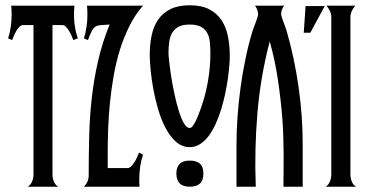

<svg xmlns="http://www.w3.org/2000/svg" viewBox="-20 -705 1381 725"><path d="M85 0Q96.7 -7.8 101.6 -20.5Q106.4 -33.2 106.4 -46.4V-610.4H67.9Q59.6 -610.4 53 -603.5Q46.4 -596.7 41.3 -587.6Q36.1 -578.6 32.2 -569.1Q28.3 -559.6 25.9 -553.7L10.7 -560.1Q23.9 -602.5 23.9 -649.9Q23.9 -666.5 22.5 -683.6H261.2Q257.8 -652.8 260.7 -621.3Q263.7 -589.8 273.9 -560.1L256.8 -553.7Q254.4 -559.6 250.5 -569.1Q246.6 -578.6 241.2 -587.6Q235.8 -596.7 229.2 -603.5Q222.7 -610.4 214.8 -610.4H178.2V-46.4Q178.2 -33.2 182.9 -20.5Q187.5 -7.8 199.7 0Z M520 -683.6Q490.7 -650.4 469.5 -608.2Q448.2 -565.9 433.3 -518.6Q418.5 -471.2 409.4 -420.2Q400.4 -369.1 395.3 -318.4Q390.1 -267.6 388.4 -219Q386.7 -170.4 386.7 -127.9V-70.3H461.4Q468.8 -70.3 475.6 -77.1Q482.4 -84 488.3 -93.5Q494.1 -103 498.3 -113Q502.4 -123 504.9 -128.9L520 -121.1Q512.7 -99.1 509.3 -75.7Q505.9 -52.2 505.9 -28.8Q505.9 -21.5 505.9 -14.2Q505.9 -6.8 506.8 0H296.9Q314.9 -18.1 314.9 -42Q314.9 -115.2 316.7 -187.7Q318.4 -260.3 326.2 -331.5Q334 -402.8 349.9 -473.1Q365.7 -543.5 394 -612.3Q372.1 -611.3 359.4 -610.1Q346.7 -608.9 339.1 -603.5Q331.5 -598.1 325.9 -586.4Q320.3 -574.7 312 -553.7L296.9 -560.1Q310.1 -602.5 310.1 -649.9Q310.1 -666.5 308.6 -683.6H520Z M696.3 0Q646 0 646 -49.8Q646 -98.6 696.3 -98.6Q721.7 -98.6 734.9 -86.9Q748 -75.2 748 -49.8Q748 -23.4 734.9 -11.7Q721.7 0 696.3 0ZM696.3 -685.1Q741.2 -685.1 770.5 -669.7Q799.8 -654.3 816.9 -628.2Q834 -602.1 840.8 -567.1Q847.7 -532.2 847.7 -493.2Q847.7 -477.5 845.7 -454.3Q843.8 -431.2 839.8 -404.1Q835.9 -377 829.6 -347.7Q823.2 -318.4 814.5 -290Q805.7 -261.7 793.9 -236.1Q782.2 -210.4 767.6 -191.2Q752.9 -171.9 735.1 -160.6Q717.3 -149.4 696.3 -149.4Q667.5 -149.4 645 -169.2Q622.6 -189 605.7 -220.7Q588.9 -252.4 577.4 -291.5Q565.9 -330.6 558.8 -369.4Q551.8 -408.2 548.6 -442.4Q545.4 -476.6 545.4 -498Q545.4 -536.6 552.5 -570.8Q559.6 -605 576.9 -630.4Q594.2 -655.8 623.3 -670.4Q652.3 -685.1 696.3 -685.1ZM774.4 -502.9Q774.4 -525.4 772.5 -545.4Q770.5 -565.4 762.5 -580.3Q754.4 -595.2 738.8 -603.8Q723.1 -612.3 696.3 -612.3Q670.4 -612.3 654.5 -604Q638.7 -595.7 630.1 -581.1Q621.6 -566.4 618.9 -546.9Q616.2 -527.3 616.2 -504.9Q616.2 -496.1 618.9 -471.7Q621.6 -447.3 626.5 -415.8Q631.3 -384.3 638.7 -350.1Q646 -315.9 654.8 -287.4Q663.6 -258.8 674.1 -240.2Q684.6 -221.7 696.3 -221.7Q703.1 -221.7 710.4 -232.9Q717.8 -244.1 723.9 -258.3Q730 -272.5 734.9 -286.1Q739.7 -299.8 741.2 -304.2Q757.3 -350.1 765.9 -402.1Q774.4 -454.1 774.4 -502.9Z M998.5 -548.8Q963.4 -414.6 951.9 -276.9Q940.4 -139.2 945.8 0H873V-160.2Q873 -210 877 -265.4Q880.9 -320.8 888.7 -377.2Q896.5 -433.6 908 -487.8Q919.4 -542 934.1 -589.4Q935.5 -594.2 939 -603Q942.4 -611.8 945.8 -621.1Q949.2 -630.4 951.9 -638.4Q954.6 -646.5 954.6 -650.9Q954.6 -660.2 951.2 -668.5Q947.8 -676.8 942.9 -683.6H1052.7Q1047.9 -676.8 1044.7 -668.7Q1041.5 -660.6 1041.5 -652.3Q1041.5 -647.9 1044.2 -639.6Q1046.9 -631.3 1050.3 -622.1Q1053.7 -612.8 1057.1 -603.8Q1060.5 -594.7 1062 -589.4Q1091.8 -486.8 1107.4 -376.7Q1123 -266.6 1123 -160.2V0H1050.3Q1050.3 -29.8 1050.8 -60.1Q1051.3 -90.3 1051 -121.8Q1050.8 -153.3 1049.8 -186.3Q1048.8 -219.2 1046.4 -254.9Q1040.5 -329.1 1029.5 -403.1Q1018.6 -477.1 998.5 -548.8Z M1231 -639.6Q1231 -652.3 1225.8 -663.3Q1220.7 -674.3 1212.9 -683.6H1321.3Q1313.5 -674.3 1308.3 -663.3Q1303.2 -652.3 1303.2 -639.6V-46.4Q1303.2 -33.2 1307.9 -20.5Q1312.5 -7.8 1324.7 0H1210.4Q1221.7 -8.3 1226.3 -20.8Q1231 -33.2 1231 -46.4ZM1133.8 -682.1H1206.1L1151.9 -581.5H1127Z"/></svg>

Font: XAYAX
Style: Regular
Weight: 400
Designer: Peter Wiegel
Foundry: Peter Wiegel
Version: Version 1.000 2009 initial release